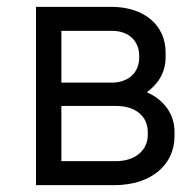

<svg xmlns="http://www.w3.org/2000/svg" viewBox="-20 -540 564 560"><path d="M85 0H314C418 0 489 -57 489 -143V-156C489 -206 459 -249 408 -271C442 -295 463 -330 463 -373V-387C463 -467 400 -520 305 -520H85ZM159 -299V-450H307C355 -450 386 -421 386 -377V-372C386 -328 354 -299 306 -299ZM159 -70V-231H319C375 -231 411 -201 411 -155V-146C411 -101 373 -70 319 -70Z"/></svg>

Font: Fixel Text Regular
Style: Regular
Weight: 400
Width: 4
Designer: AlfaBravo + MacPaw
Foundry: Kyrylo Tkachov, Marchela Mozhyna, Serhii Makarenko, Maria Weinstein, Zakhar Kryvoshyya
Version: Version 1.211